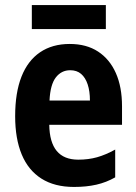

<svg xmlns="http://www.w3.org/2000/svg" viewBox="-20 -730 539 760"><path d="M256 -556Q322 -556 368 -526Q414 -496 438.5 -441Q463 -386 463 -309V-236H175Q176 -167 204.5 -132.5Q233 -98 290 -98Q330 -98 364 -107.5Q398 -117 436 -138V-28Q401 -8 361.5 1Q322 10 273 10Q196 10 144 -23Q92 -56 66 -118.5Q40 -181 40 -270Q40 -363 65 -426.5Q90 -490 138.5 -523Q187 -556 256 -556ZM258 -452Q223 -452 201 -423.5Q179 -395 176 -332H336Q336 -369 327 -396Q318 -423 301 -437.5Q284 -452 258 -452ZM399 -710V-615H106V-710Z"/></svg>

Font: Noto Sans Khmer Condensed
Style: Bold
Weight: 700
Width: 3
Designer: Danh Hong and the Monotype Design Team
Foundry: Monotype Imaging Inc.
Version: Version 2.004